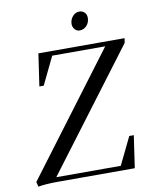

<svg xmlns="http://www.w3.org/2000/svg" viewBox="-96 -958 830 1038"><g transform="rotate(-10 319.0 -439.0)"><path d="M22.9 -19 517.1 -676.8H226.1L152.8 -524.9H128.9L154.8 -702.1H627.9L624 -676.8L133.8 -25.9H487.8L561 -176.8H585.9L560.1 0H136.2Q70.8 0 29.8 7.8ZM358.9 -826.2Q358.9 -850.1 374.3 -868.2Q389.6 -886.2 412.1 -886.2Q428.2 -886.2 439.7 -875.2Q451.2 -864.3 451.2 -845.2Q451.2 -820.3 435.5 -802.7Q419.9 -785.2 396 -785.2Q380.4 -785.2 369.6 -797.9Q358.9 -810.5 358.9 -826.2Z"/></g></svg>

Font: Dihjauti S
Style: Bold Italic
Weight: 700
Italic angle: -9°
Designer: T. Christopher White
Version: Version 3.0.0